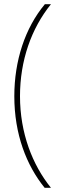

<svg xmlns="http://www.w3.org/2000/svg" viewBox="-20 -734 301 912"><path d="M48 -277C48 -96 106 52 192 158H222C134 49 75 -102 75 -277C75 -447 129 -599 222 -714H193C99 -601 48 -446 48 -277Z"/></svg>

Font: Noto Sans Armenian Condensed Thin
Style: Regular
Weight: 100
Width: 3
Designer: Monotype Design Team
Foundry: Monotype Imaging Inc.
Version: Version 2.008